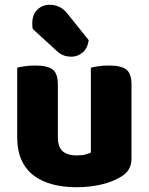

<svg xmlns="http://www.w3.org/2000/svg" viewBox="-20 -767 622 803"><path d="M52 -484Q63 -487 83.5 -490Q104 -493 128 -493Q178 -493 200 -476.5Q222 -460 222 -413V-193Q222 -152 242 -134.5Q262 -117 300 -117Q323 -117 337.5 -121Q352 -125 360 -129V-484Q371 -487 391.5 -490Q412 -493 436 -493Q486 -493 508 -476.5Q530 -460 530 -413V-104Q530 -54 488 -29Q453 -7 404.5 4.5Q356 16 299 16Q245 16 199.5 4Q154 -8 121 -33Q88 -58 70 -97.5Q52 -137 52 -193ZM117 -646Q116 -650 115.5 -657.5Q115 -665 115 -669Q115 -706 136 -726.5Q157 -747 188 -747Q208 -747 226.5 -739Q245 -731 262 -710L351 -599Q346 -564 325 -547Q304 -530 280 -530Q259 -530 244.5 -536Q230 -542 215 -556Z"/></svg>

Font: Baloo Chettan 2 ExtraBold
Style: Regular
Weight: 800
Designer: Maithili Shingre, Unnati Kotecha and Ek Type
Foundry: Ek Type
Version: Version 1.640;hotconv 1.0.111;makeotfexe 2.5.65597; ttfautoh